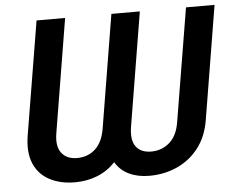

<svg xmlns="http://www.w3.org/2000/svg" viewBox="-52 -789 1047 860"><g transform="rotate(-5 471.5 -359.5)"><path d="M58.1 -217.8 142.6 -727.5H271L187 -217.8Q176.8 -158.2 200.4 -127.9Q224.1 -97.7 269.5 -97.7Q318.4 -97.7 351.6 -127.7Q384.8 -157.7 395 -217.8L479 -727.5H606.9L522.9 -217.8Q512.7 -157.7 534.7 -127.7Q556.6 -97.7 603.5 -97.7Q650.9 -97.7 685.5 -127.7Q720.2 -157.7 730 -217.8L814.5 -727.5H942.9L858.9 -217.8Q846.7 -142.6 807.1 -92Q767.6 -41.5 710.2 -15.9Q652.8 9.8 585.9 9.8Q534.2 9.8 494.9 -8.8Q455.6 -27.3 433.6 -64.5Q397.9 -26.9 351.3 -8.5Q304.7 9.8 252 9.8Q185.5 9.8 137.2 -15.9Q88.9 -41.5 67.4 -92Q45.9 -142.6 58.1 -217.8Z"/></g></svg>

Font: Inter 24pt SemiBold
Style: Italic
Weight: 600
Italic angle: -9.3988°
Designer: Rasmus Andersson
Foundry: rsms
Version: Version 4.001;git-66647c0bb